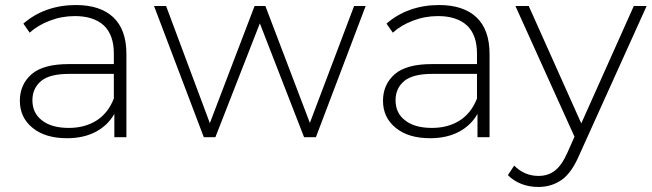

<svg xmlns="http://www.w3.org/2000/svg" viewBox="-20 -546 2596 764"><path d="M282 -526Q379 -526 431 -477Q483 -428 483 -331V0H435V-93Q410 -48 362 -22Q313 4 247 4Q160 4 110 -37Q59 -78 59 -145Q59 -210 106 -251Q152 -291 254 -291H433V-333Q433 -406 394 -444Q353 -482 278 -482Q226 -482 179 -464Q131 -446 98 -416L73 -452Q114 -488 167 -507Q221 -526 282 -526ZM254 -37Q318 -37 365 -67Q411 -97 433 -154V-252H255Q178 -252 144 -224Q109 -195 109 -147Q109 -96 147 -67Q185 -37 254 -37Z M1389 -522H1435L1237 0H1190L1014 -453L837 0H791L593 -522H641L815 -56L993 -522H1036L1213 -57Z M1727 -526Q1824 -526 1876 -477Q1928 -428 1928 -331V0H1880V-93Q1855 -48 1807 -22Q1758 4 1692 4Q1605 4 1555 -37Q1504 -78 1504 -145Q1504 -210 1551 -251Q1597 -291 1699 -291H1878V-333Q1878 -406 1839 -444Q1798 -482 1723 -482Q1671 -482 1624 -464Q1576 -446 1543 -416L1518 -452Q1559 -488 1612 -507Q1666 -526 1727 -526ZM1699 -37Q1763 -37 1810 -67Q1856 -97 1878 -154V-252H1700Q1623 -252 1589 -224Q1554 -195 1554 -147Q1554 -96 1592 -67Q1630 -37 1699 -37Z M2502 -522H2553L2285 71Q2255 141 2216 169Q2175 198 2122 198Q2086 198 2055 186Q2024 174 2001 151L2026 113Q2067 154 2123 154Q2161 154 2188 133Q2216 111 2238 61L2266 -2L2031 -522H2084L2293 -55Z"/></svg>

Font: Montserrat Light Alt1
Style: Light
Weight: 500
Designer: Differentunic
Foundry: Julieta Ulanovsky
Version: 0.1